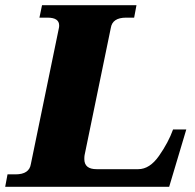

<svg xmlns="http://www.w3.org/2000/svg" viewBox="-50 -720 753 740"><path d="M-21 -48H10Q63 -48 69 -88L177 -612Q178 -616 178 -622Q178 -652 133 -652H102L112 -700H476L467 -652H436Q383 -652 377 -612L276 -122Q275 -117 275 -107Q275 -68 322 -68H483Q527 -68 563 -119.5Q599 -171 617 -221H668L602 0H-30Z"/></svg>

Font: Taviraj Black
Style: Italic
Weight: 900
Italic angle: -12°
Designer: Katatrad Team
Foundry: CadsonDemak
Version: Version 1.001